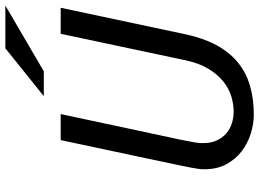

<svg xmlns="http://www.w3.org/2000/svg" viewBox="-146 -812 968 717"><g transform="rotate(-90 338.5 -453.0)"><path d="M668.5 -710.9 569.3 -244.1Q555.2 -178.2 529.3 -130.1Q503.4 -82 466.1 -50.8Q428.7 -19.5 379.4 -4.6Q330.1 10.3 269.5 10.3Q234.9 10.3 198.7 -1Q162.6 -12.2 132.8 -34.9Q103 -57.6 84.2 -92.3Q65.4 -127 65.4 -173.8Q65.4 -179.7 65.7 -185.1Q65.9 -190.4 67.4 -199.7Q68.8 -209 71.5 -224.1Q74.2 -239.3 79.6 -264.4Q85 -289.6 92.8 -327.1Q100.6 -364.7 112.1 -418.5Q123.5 -472.2 138.9 -544.2Q154.3 -616.2 174.3 -710.9H271.5Q251.5 -616.7 236.1 -544.9Q220.7 -473.1 209.5 -420.2Q198.2 -367.2 190.2 -330.3Q182.1 -293.5 177 -268.8Q171.9 -244.1 169.2 -229.2Q166.5 -214.4 165 -205.3Q163.6 -196.3 163.3 -190.9Q163.1 -185.5 163.1 -179.2Q163.1 -148.9 173.3 -127.4Q183.6 -106 200 -92Q216.3 -78.1 237.5 -71.5Q258.8 -64.9 280.8 -64.9Q308.1 -64.9 337.4 -73.7Q366.7 -82.5 393.1 -103.5Q419.4 -124.5 440.4 -158.9Q461.4 -193.4 472.2 -244.1L571.3 -710.9ZM517.1 -917.5H676.8L431.2 -773.9H338.4Z"/></g></svg>

Font: Ufes Sans
Style: Italic
Weight: 400
Designer: Ricardo Esteves & Filipe Motta
Foundry: ProDesignUfes - Ricardo Esteves, Filipe Motta
Version: Version 2.0